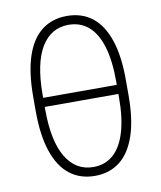

<svg xmlns="http://www.w3.org/2000/svg" viewBox="-82 -779 719 855"><g transform="rotate(-10 278.0 -351.5)"><path d="M463.4 -372.6V-331.5H94.2V-372.6ZM487.8 -383.3V-321.3Q488.3 -210.4 463.6 -137Q439 -63.5 392.3 -26.9Q345.7 9.8 278.8 9.8Q212.4 9.8 165.3 -26.9Q118.2 -63.5 93.3 -137Q68.4 -210.4 68.4 -321.3V-383.3Q68.4 -494.1 92.8 -567.4Q117.2 -640.6 164.3 -677Q211.4 -713.4 278.3 -713.4Q345.2 -713.4 392.1 -677Q439 -640.6 463.6 -567.4Q488.3 -494.1 487.8 -383.3ZM444.3 -315.9V-388.7Q444.3 -482.9 425 -546.1Q405.8 -609.4 368.7 -641.4Q331.5 -673.3 278.3 -673.3Q198.7 -672.9 155.3 -601.1Q111.8 -529.3 111.3 -388.7V-315.9Q111.8 -175.8 155.8 -103Q199.7 -30.3 278.8 -30.3Q332 -30.3 368.9 -62.7Q405.8 -95.2 425 -158.9Q444.3 -222.7 444.3 -315.9Z"/></g></svg>

Font: Inter Tight ExtraLight
Style: Regular
Weight: 250
Designer: Rasmus Andersson
Foundry: rsms
Version: Version 3.004